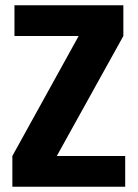

<svg xmlns="http://www.w3.org/2000/svg" viewBox="-20 -710 523 730"><path d="M456 -117V0H27V-117L279 -573H35V-690H449V-573L196 -117Z"/></svg>

Font: exo2condensed_b
Style: Bold
Weight: 700
Width: 3
Designer: Natanael Gama
Version: Version 1.001;PS 001.001;hotconv 1.0.70;makeotf.lib2.5.58329